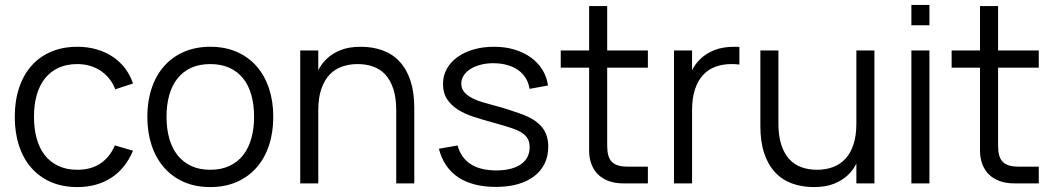

<svg xmlns="http://www.w3.org/2000/svg" viewBox="-20 -745 4276 780"><path d="M294 15Q334.3 15 368.9 5.4Q403.5 -4.2 432.1 -22.8Q460.7 -41.3 482.9 -69Q505.2 -96.7 520.3 -132.7L446.7 -154.3Q426.3 -106.7 388.2 -81Q350 -55.3 294 -55.3Q250.5 -55.3 217.6 -70.7Q184.7 -86 162.4 -114.1Q140.2 -142.2 129.1 -181.9Q118 -221.7 118 -270Q118 -320 129.4 -359.6Q140.8 -399.2 163.2 -427.1Q185.7 -455 218.5 -469.8Q251.3 -484.7 294 -484.7Q347.5 -484.7 388.4 -457.8Q429.3 -430.8 448.3 -382.3L520.3 -405.7Q509 -440.2 487.8 -467.8Q466.5 -495.5 437.2 -514.9Q407.8 -534.3 371.7 -544.7Q335.5 -555 294.7 -555Q235.3 -555 188.1 -535Q140.8 -515 107.9 -477.8Q75 -440.7 57.5 -387.9Q40 -335.2 40 -270Q40 -205.5 57.4 -152.8Q74.8 -100 107.7 -62.8Q140.5 -25.5 187.6 -5.2Q234.7 15 294 15Z M834.2 15Q894.2 15 941.6 -5.8Q989 -26.5 1022.1 -64.1Q1055.2 -101.7 1072.7 -154.3Q1090.2 -207 1090.2 -270.7Q1090.2 -333.3 1072.8 -385.7Q1055.5 -438 1022.6 -475.6Q989.7 -513.2 942.2 -534.1Q894.8 -555 834.2 -555Q774.7 -555 727.2 -534.3Q679.8 -513.7 646.8 -476.3Q613.8 -439 596.2 -386.7Q578.5 -334.3 578.5 -270.7Q578.5 -207.7 595.8 -155.2Q613.2 -102.7 646.2 -64.8Q679.2 -26.8 726.6 -5.9Q774 15 834.2 15ZM834.2 -55.3Q790.7 -55.3 757.5 -70.5Q724.3 -85.7 701.8 -113.8Q679.3 -141.8 667.9 -181.7Q656.5 -221.5 656.5 -270.7Q656.5 -319 667.5 -358.3Q678.5 -397.7 700.7 -425.8Q722.8 -454 756.2 -469.3Q789.5 -484.7 834.2 -484.7Q878.2 -484.7 911.6 -469.7Q945 -454.7 967.3 -426.9Q989.7 -399.2 1000.9 -359.5Q1012.2 -319.8 1012.2 -270.7Q1012.2 -221.8 1000.9 -182.2Q989.7 -142.7 967.4 -114.4Q945.2 -86.2 911.8 -70.8Q878.5 -55.3 834.2 -55.3Z M1589.7 -296.5Q1589.7 -347 1578.2 -382.7Q1566.8 -418.3 1546.3 -441Q1525.8 -463.7 1496.9 -474.2Q1468 -484.7 1433 -484.7Q1398.3 -484.7 1369.1 -474.2Q1339.8 -463.8 1318.5 -441.2Q1297.2 -418.5 1285.1 -382.8Q1273 -347 1273 -296.5L1256.3 -416.7Q1262.2 -438.2 1274.5 -462.5Q1286.8 -486.8 1308.7 -507.4Q1330.5 -528 1364 -541.5Q1397.5 -555 1445.7 -555Q1494.3 -555 1534.5 -540.3Q1574.7 -525.7 1603.2 -495Q1631.8 -464.3 1647.4 -417.6Q1663 -370.8 1663 -306.7V0H1589.7ZM1199.7 0V-540H1273V0Z M1995.2 14.3Q2044.7 14.3 2083.8 3.1Q2123 -8.2 2150.5 -29.3Q2178 -50.5 2192.7 -80.8Q2207.3 -111.2 2207.3 -149Q2207.3 -173.2 2200.9 -193.2Q2194.5 -213.2 2180.9 -229.5Q2167.3 -245.8 2146.1 -259.1Q2124.8 -272.3 2094.7 -283Q2070.3 -291.8 2042.4 -300.7Q2014.5 -309.5 1986.7 -316.8Q1965.8 -322.5 1942.3 -329.2Q1918.8 -335.8 1899.3 -345.8Q1879.8 -355.7 1866.9 -369.9Q1854 -384.2 1854 -405.3Q1854 -423.5 1864 -438.7Q1874 -453.8 1891.5 -464.8Q1909 -475.8 1932.7 -482Q1956.3 -488.2 1983.7 -488.2Q2014.2 -488.2 2039.8 -481.1Q2065.5 -474 2084.6 -460.6Q2103.7 -447.2 2115.7 -427.8Q2127.7 -408.3 2131.3 -384L2206.3 -397.7Q2201.3 -433.3 2183.1 -462.3Q2164.8 -491.3 2136 -511.9Q2107.2 -532.5 2069.5 -543.8Q2031.8 -555 1987 -555Q1941.3 -555 1903.2 -543.8Q1865.2 -532.7 1837.7 -512.6Q1810.2 -492.5 1794.9 -464.9Q1779.7 -437.3 1779.7 -404Q1779.7 -367.2 1796.2 -342.2Q1812.7 -317.2 1840.2 -299.8Q1867.8 -282.3 1903.4 -270.7Q1939 -259 1977.7 -248.7Q2008.8 -240.2 2033.6 -232.6Q2058.3 -225 2073.3 -219.2Q2090.3 -212.3 2101.5 -204.8Q2112.7 -197.2 2119.4 -188.2Q2126.2 -179.3 2128.9 -169.2Q2131.7 -159.2 2131.7 -147.3Q2131.7 -102.2 2095.8 -77.4Q2059.8 -52.7 1996.2 -52.7Q1932.5 -52.7 1892.9 -77.7Q1853.3 -102.7 1838.8 -154L1763 -140.7Q1773 -102 1792.8 -73Q1812.5 -44 1841.8 -24.6Q1871.2 -5.2 1909.6 4.6Q1948 14.3 1995.2 14.3Z M2258 -470H2612V-540H2258ZM2612 -68H2531Q2507.8 -68 2491.8 -72.7Q2475.7 -77.3 2465.7 -87.5Q2455.7 -97.7 2451.2 -113.9Q2446.7 -130.2 2446.7 -153.7V-720.3H2373.3V-143.7V-133.3Q2373.3 -102.5 2382.9 -77.6Q2392.5 -52.7 2410.2 -35.6Q2428 -18.5 2453.8 -9.2Q2479.7 0 2511.7 0H2522H2612Z M2983.8 -482.7Q2976.8 -484 2968.8 -484.3Q2960.7 -484.7 2951.5 -484.7Q2916.8 -484.7 2887.6 -474.2Q2858.3 -463.8 2837 -441.2Q2815.7 -418.5 2803.6 -382.8Q2791.5 -347 2791.5 -296.5L2774.8 -416.7Q2780.7 -438.2 2793 -462.5Q2805.3 -486.8 2827.2 -507.4Q2849 -528 2882.5 -541.5Q2916 -555 2964.2 -555Q2969.2 -555 2974 -554.9Q2978.8 -554.8 2983.8 -554.3ZM2718.2 0V-540H2791.5V0Z M3142.3 -243.5Q3142.3 -193.5 3153.8 -157.8Q3165.2 -122 3185.7 -99.3Q3206.2 -76.7 3235.1 -66Q3264 -55.3 3299 -55.3Q3333.7 -55.3 3363.1 -65.9Q3392.5 -76.5 3413.8 -99.2Q3435.2 -121.8 3447.1 -157.6Q3459 -193.3 3459 -243.5L3475.7 -123.3Q3469.8 -102 3457.5 -77.6Q3445.2 -53.2 3423.3 -32.6Q3401.5 -12 3368 1.5Q3334.5 15 3286.3 15Q3237.7 15 3197.5 0.3Q3157.3 -14.3 3128.8 -45Q3100.2 -75.7 3084.6 -122.4Q3069 -169.2 3069 -233.3V-540H3142.3ZM3532.3 -540V0H3459V-540Z M3682.5 -642.3V-725H3755.8V-642.3ZM3682.5 0V-540H3755.8V0Z M3846 -470H4200V-540H3846ZM4200 -68H4119Q4095.8 -68 4079.8 -72.7Q4063.7 -77.3 4053.7 -87.5Q4043.7 -97.7 4039.2 -113.9Q4034.7 -130.2 4034.7 -153.7V-720.3H3961.3V-143.7V-133.3Q3961.3 -102.5 3970.9 -77.6Q3980.5 -52.7 3998.2 -35.6Q4016 -18.5 4041.8 -9.2Q4067.7 0 4099.7 0H4110H4200Z"/></svg>

Font: Vela Sans GX ExtLt
Style: Regular
Weight: 200
Designer: Principal design: Mikhail Sharanda - project Manrope.
Design modification: Ravid Balaliev
Foundry: Mikhail Sharanda
Version: Version 1.001